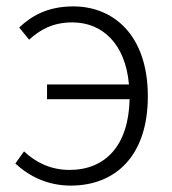

<svg xmlns="http://www.w3.org/2000/svg" viewBox="-20 -567 539 600"><path d="M71 -443C105 -474 145 -497 206 -497C300 -497 372 -430 383 -303H127V-257H385C382 -113 310 -36 197 -36C138 -36 91 -60 55 -94L28 -56C71 -16 129 13 201 13C340 13 442 -79 442 -266C442 -457 335 -547 209 -547C126 -547 76 -515 40 -481Z"/></svg>

Font: Noto Sans CJK KR Light
Style: Regular
Weight: 300
Designer: Ryoko NISHIZUKA (kana & ideographs); Paul D. Hunt (Latin, Greek & Cyrillic); Wenlong ZHANG (bopomofo); Sandoll Communica
Foundry: Adobe Systems Incorporated
Version: Version 1.004;PS 1.004;hotconv 1.0.82;makeotf.lib2.5.63406